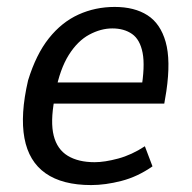

<svg xmlns="http://www.w3.org/2000/svg" viewBox="-20 -525 555 554"><path d="M243 9Q160 9 111.5 -25Q63 -59 50.5 -126.5Q38 -194 61 -293Q84 -368 121 -414.5Q158 -461 206.5 -483Q255 -505 311 -505Q368 -505 405.5 -481Q443 -457 458 -404Q473 -351 460 -262L454 -226H117L127 -287H408L387 -264Q399 -334 391.5 -372.5Q384 -411 361 -427Q338 -443 304 -443Q271 -443 237.5 -425Q204 -407 178.5 -366.5Q153 -326 140 -259L137 -238Q125 -173 135 -133.5Q145 -94 175.5 -75.5Q206 -57 253 -57Q282 -57 321 -67.5Q360 -78 398 -103L420 -45Q377 -15 330.5 -3Q284 9 243 9Z"/></svg>

Font: Nunito Sans 7pt Condensed
Style: Italic
Weight: 400
Width: 3
Italic angle: -9°
Designer: Vernon Adams
Foundry: Vernon Adams
Version: Version 3.101;gftools[0.9.27]